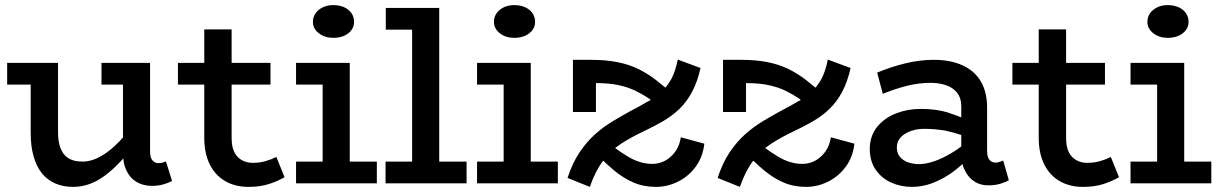

<svg xmlns="http://www.w3.org/2000/svg" viewBox="-20 -717 4770 751"><path d="M266 14Q227 14 196 0.5Q165 -13 144 -39Q123 -65 111.5 -105Q100 -145 100 -197V-386H8V-471H207V-199Q207 -174 212 -153Q217 -132 228 -116.5Q239 -101 257.5 -93Q276 -85 304 -85Q328 -85 353.5 -95.5Q379 -106 405.5 -126.5Q432 -147 459 -177Q460 -178 461 -179V-386H377V-471H567V-125Q567 -100 576.5 -89.5Q586 -79 599 -79Q610 -79 616.5 -81Q623 -83 629 -86L653 -9Q640 -2 619.5 4Q599 10 575 10Q541 10 515.5 -4.5Q490 -19 476 -47Q465 -68 462 -97Q456 -91 451 -85Q421 -53 391.5 -31Q362 -9 331 2.5Q300 14 266 14Z M952 14Q900 14 861 -8.5Q822 -31 800.5 -74Q779 -117 779 -178V-386H676V-471H779V-602H886V-471H1038V-386H886V-177Q886 -143 896.5 -122Q907 -101 926 -90.5Q945 -80 968 -80Q995 -80 1018 -86.5Q1041 -93 1061 -103L1093 -24Q1068 -9 1033 2.5Q998 14 952 14Z M1138 0V-85H1242V-386H1138V-471H1348V-85H1454V0ZM1283 -569Q1250 -569 1227 -587Q1204 -605 1204 -631Q1204 -660 1227 -678.5Q1250 -697 1283 -697Q1320 -697 1342.5 -678.5Q1365 -660 1365 -631Q1365 -605 1342.5 -587Q1320 -569 1283 -569Z M1488 0V-85H1592V-601H1489V-686H1698V-85H1805V0Z M1846 0V-85H1950V-386H1846V-471H2056V-85H2162V0ZM1991 -569Q1958 -569 1935 -587Q1912 -605 1912 -631Q1912 -660 1935 -678.5Q1958 -697 1991 -697Q2028 -697 2050.5 -678.5Q2073 -660 2073 -631Q2073 -605 2050.5 -587Q2028 -569 1991 -569Z M2631 -484 2720 -451Q2708 -397 2687.5 -358.5Q2667 -320 2639 -292.5Q2611 -265 2576 -244.5Q2541 -224 2499 -204Q2448 -180 2408 -154Q2397 -146 2386 -138Q2413 -118 2437 -104Q2484 -76 2531 -76Q2573 -76 2604.5 -105Q2636 -134 2643 -180L2735 -155Q2729 -102 2700.5 -64Q2672 -26 2631 -6Q2590 14 2546 14Q2497 14 2457 -3.5Q2417 -21 2380 -52Q2360 -69 2339 -89Q2339 -88 2339 -88Q2309 -49 2287 14L2200 -21Q2219 -80 2247.5 -122Q2276 -164 2309 -193Q2342 -222 2377 -243Q2412 -264 2445 -282Q2482 -301 2512 -319Q2519 -322 2525 -326Q2523 -328 2521 -330Q2496 -347 2466.5 -361.5Q2437 -376 2399.5 -384Q2362 -392 2311 -392V-279H2221V-483H2289Q2350 -483 2395 -474Q2440 -465 2475 -448Q2510 -431 2542 -407Q2562 -391 2583 -374Q2595 -389 2606 -408Q2622 -438 2631 -484Z M3218 -484 3307 -451Q3295 -397 3274.5 -358.5Q3254 -320 3226 -292.5Q3198 -265 3163 -244.5Q3128 -224 3086 -204Q3035 -180 2995 -154Q2984 -146 2973 -138Q3000 -118 3024 -104Q3071 -76 3118 -76Q3160 -76 3191.5 -105Q3223 -134 3230 -180L3322 -155Q3316 -102 3287.5 -64Q3259 -26 3218 -6Q3177 14 3133 14Q3084 14 3044 -3.5Q3004 -21 2967 -52Q2947 -69 2926 -89Q2926 -88 2926 -88Q2896 -49 2874 14L2787 -21Q2806 -80 2834.5 -122Q2863 -164 2896 -193Q2929 -222 2964 -243Q2999 -264 3032 -282Q3069 -301 3099 -319Q3106 -322 3112 -326Q3110 -328 3108 -330Q3083 -347 3053.5 -361.5Q3024 -376 2986.5 -384Q2949 -392 2898 -392V-279H2808V-483H2876Q2937 -483 2982 -474Q3027 -465 3062 -448Q3097 -431 3129 -407Q3149 -391 3170 -374Q3182 -389 3193 -408Q3209 -438 3218 -484Z M3845 8Q3815 8 3791.5 -7Q3768 -22 3754 -50Q3748 -61 3745 -75Q3723 -56 3701 -40Q3663 -14 3625 0Q3587 14 3547 14Q3503 14 3465.5 -3Q3428 -20 3405 -53.5Q3382 -87 3382 -136Q3383 -187 3411.5 -221.5Q3440 -256 3485 -273.5Q3530 -291 3581 -291Q3640 -291 3684 -278Q3712 -269 3740 -258V-300Q3740 -334 3723.5 -354.5Q3707 -375 3679.5 -384Q3652 -393 3619 -393Q3575 -393 3528.5 -381.5Q3482 -370 3433 -350L3411 -433Q3466 -456 3522.5 -469.5Q3579 -483 3632 -483Q3698 -483 3745 -461.5Q3792 -440 3816.5 -398.5Q3841 -357 3841 -296V-127Q3841 -103 3850 -92Q3859 -81 3874 -81Q3883 -81 3890.5 -84Q3898 -87 3904 -89L3926 -12Q3915 -5 3893.5 1.5Q3872 8 3845 8ZM3740 -189Q3707 -200 3678 -206Q3635 -213 3600 -213Q3571 -214 3545.5 -205.5Q3520 -197 3504 -181Q3488 -165 3488 -140Q3488 -118 3500 -103.5Q3512 -89 3532 -82Q3552 -75 3575 -75Q3600 -75 3632 -85.5Q3664 -96 3701 -118Q3720 -129 3740 -144Z M4216 14Q4164 14 4125 -8.5Q4086 -31 4064.5 -74Q4043 -117 4043 -178V-386H3940V-471H4043V-602H4150V-471H4302V-386H4150V-177Q4150 -143 4160.5 -122Q4171 -101 4190 -90.5Q4209 -80 4232 -80Q4259 -80 4282 -86.5Q4305 -93 4325 -103L4357 -24Q4332 -9 4297 2.5Q4262 14 4216 14Z M4402 0V-85H4506V-386H4402V-471H4612V-85H4718V0ZM4547 -569Q4514 -569 4491 -587Q4468 -605 4468 -631Q4468 -660 4491 -678.5Q4514 -697 4547 -697Q4584 -697 4606.5 -678.5Q4629 -660 4629 -631Q4629 -605 4606.5 -587Q4584 -569 4547 -569Z"/></svg>

Font: BioRhyme ExtraBold Medium
Style: Regular
Weight: 500
Version: Version 1.600;gftools[0.9.33]